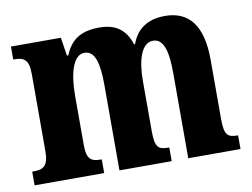

<svg xmlns="http://www.w3.org/2000/svg" viewBox="-65 -640 959 731"><g transform="rotate(-10 415.0 -274.5)"><path d="M13 0H282V-53H279C242 -53 224 -62 224 -119V-309C224 -391 242 -464 287 -464C328 -464 341 -415 341 -329V0H543V-53H539C502 -53 488 -62 488 -124V-321C488 -398 507 -464 552 -464C593 -464 607 -415 607 -329V0H809V-53H807C770 -53 756 -62 756 -124V-355C756 -491 703 -549 613 -549C544 -549 502 -517 483 -463H479C460 -524 420 -549 359 -549C282 -549 247 -517 225 -465H220L209 -536H16V-486H19C55 -486 76 -477 76 -420V-122C76 -62 55 -53 18 -53H13Z"/></g></svg>

Font: Noto Serif Lao ExtraCondensed ExtraBold
Style: Regular
Weight: 800
Width: 2
Designer: Monotype Design Team
Foundry: Monotype Imaging Inc.
Version: Version 2.003